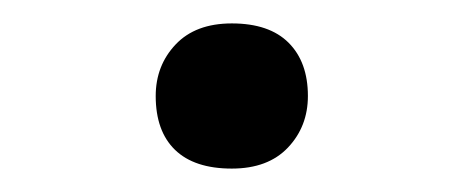

<svg xmlns="http://www.w3.org/2000/svg" viewBox="-20 -398 396 164"><path d="M178 -254Q146 -254 129.5 -270Q113 -286 113 -316Q113 -342 130 -360Q147 -378 178 -378Q210 -378 226.5 -361.5Q243 -345 243 -316Q243 -290 226 -272Q209 -254 178 -254Z"/></svg>

Font: Lexend Exa Light
Style: Regular
Weight: 300
Designer: Bonnie Shaver-Troup, Thomas Jockin
Foundry: Lexend
Version: Version 1.007